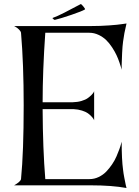

<svg xmlns="http://www.w3.org/2000/svg" viewBox="-20 -917 686 950"><path d="M588.9 -77.1Q590.8 -59.6 595.2 -36.9Q599.6 -14.2 602.5 -0.5L606 13.2Q533.2 0 430.2 0H49.8Q81.1 -17.6 84 -30.8Q97.2 -165 97.2 -396Q97.2 -600.6 84 -754.9Q82.5 -762.7 74 -771Q65.4 -779.3 57.6 -783.7L49.8 -788.1H430.2Q476.1 -788.1 520 -791.3Q564 -794.4 585 -797.9L606 -800.8Q593.8 -751 588.9 -710.9Q585.9 -689 584.2 -654.1Q582.5 -619.1 582 -595.7V-571.8Q581.1 -575.7 579.3 -582.3Q577.6 -588.9 571 -607.9Q564.5 -627 556.4 -644.3Q548.3 -661.6 534.7 -682.6Q521 -703.6 505.4 -718.8Q489.7 -733.9 467.8 -744.4Q445.8 -754.9 421.9 -754.9H204.1Q190.9 -565.4 190.9 -411.1H339.8Q363.8 -411.6 383.3 -417.5Q402.8 -423.3 414.1 -431.4Q425.3 -439.5 432.9 -447.3Q440.4 -455.1 443.4 -460.4L445.8 -465.8V-321.8Q444.8 -323.7 443.1 -327.4Q441.4 -331.1 433.3 -340.1Q425.3 -349.1 415 -356.4Q404.8 -363.8 385.7 -369.9Q366.7 -376 344.2 -377H190.9Q191.9 -179.7 204.1 -30.8H422.9Q446.8 -30.8 468.5 -41.3Q490.2 -51.8 505.9 -68.1Q521.5 -84.5 534.7 -104Q547.9 -123.5 556.4 -143.3Q564.9 -163.1 570.8 -179.2Q576.7 -195.3 579.1 -205.6L582 -215.8Q582 -127 588.9 -77.1ZM240.2 -828.1Q263.2 -836.4 297.4 -853.8Q331.5 -871.1 355 -884Q378.4 -897 379.9 -897Q382.3 -897 391.6 -886Q400.9 -875 400.9 -871.1Q400.9 -870.1 399.9 -870.1Q386.7 -861.8 334 -843.8Q281.2 -825.7 252 -818.8Q247.6 -817.9 241.2 -825.2Q238.8 -827.6 240.2 -828.1Z"/></svg>

Font: Anticva
Style: Regular
Weight: 400
Version: Version 1.000